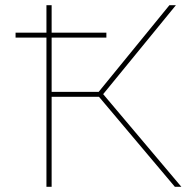

<svg xmlns="http://www.w3.org/2000/svg" viewBox="-20 -720 746 740"><path d="M40 -575V-594H390V-575ZM654 0 353 -357 371 -365 679 0ZM159 0V-700H179V0ZM171 -347V-366H375V-347ZM371 -349 353 -357 633 -700H658Z"/></svg>

Font: Montserrat Thin
Style: Regular
Weight: 100
Designer: Julieta Ulanovsky
Foundry: Julieta Ulanovsky
Version: Version 9.000